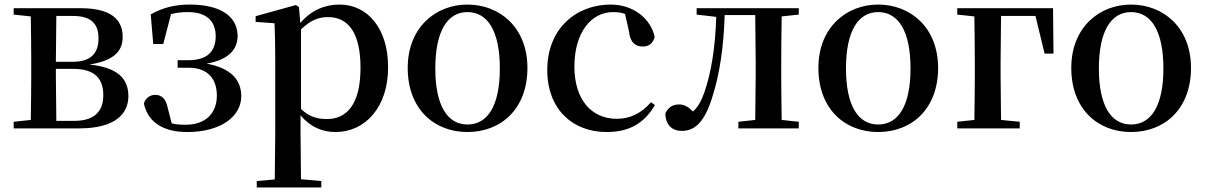

<svg xmlns="http://www.w3.org/2000/svg" viewBox="-20 -563 5287 842"><path d="M113 0H328C490 0 543 -68 543 -141C543 -217 498 -267 372 -280C489 -298 518 -346 518 -401C518 -478 466 -527 334 -527H40V-499L115 -491C116 -435 117 -351 117 -296V-232C117 -177 116 -93 115 -37L40 -29V0ZM227 -493H301C379 -493 412 -459 412 -395C412 -326 375 -292 298 -292H225ZM225 -261H301C396 -261 433 -218 433 -145C433 -73 392 -33 306 -33H227L225 -232Z M801 16C951 16 1038 -54 1038 -141C1038 -211 995 -264 886 -284C984 -301 1022 -347 1022 -406C1021 -492 946 -543 812 -543C748 -543 695 -530 641 -500L652 -370H696L730 -501C752 -507 776 -510 803 -510C883 -510 925 -474 926 -405C926 -336 888 -299 805 -299H759V-266H807C896 -266 931 -212 931 -144C931 -65 880 -16 795 -16C771 -16 752 -17 733 -22L715 -92C707 -133 686 -147 660 -147C640 -147 618 -134 611 -109C629 -26 697 16 801 16Z M1451 16C1582 16 1682 -93 1682 -268C1682 -440 1591 -543 1469 -543C1406 -543 1345 -519 1297 -462L1291 -532L1278 -541L1101 -492V-467L1184 -461C1186 -412 1187 -366 1187 -299V19L1185 224L1106 231V259H1389V231L1300 223L1298 19V-57C1343 -4 1396 16 1451 16ZM1300 -434C1344 -477 1380 -488 1419 -488C1505 -488 1561 -422 1561 -266C1561 -100 1497 -41 1414 -41C1370 -41 1336 -51 1300 -85Z M2030 16C2177 16 2293 -85 2293 -265C2293 -444 2170 -543 2030 -543C1891 -543 1768 -443 1768 -265C1768 -86 1883 16 2030 16ZM2030 -17C1942 -17 1889 -100 1889 -263C1889 -426 1942 -510 2030 -510C2119 -510 2172 -426 2172 -263C2172 -100 2119 -17 2030 -17Z M2640 16C2742 16 2806 -24 2852 -102L2835 -115C2794 -67 2744 -42 2685 -42C2574 -42 2499 -126 2499 -271C2499 -420 2572 -510 2669 -510C2687 -510 2704 -508 2721 -502L2738 -427C2743 -377 2766 -359 2799 -359C2826 -359 2843 -372 2851 -401C2833 -484 2755 -543 2658 -543C2510 -543 2380 -441 2380 -256C2380 -83 2492 16 2640 16Z M3291 0H3483V-29L3408 -37C3407 -93 3406 -177 3406 -232V-296C3406 -351 3407 -435 3408 -491L3483 -499V-527H3035V-499L3121 -489C3117 -358 3100 -248 3069 -158C3055 -118 3040 -93 3019 -74C2999 -94 2981 -105 2959 -105C2931 -105 2910 -93 2898 -66C2898 -16 2927 11 2970 11C3027 11 3072 -27 3107 -148C3136 -241 3154 -360 3158 -497H3292L3294 -296V-232L3292 -37L3218 -29V0Z M3831 16C3978 16 4094 -85 4094 -265C4094 -444 3971 -543 3831 -543C3692 -543 3569 -443 3569 -265C3569 -86 3684 16 3831 16ZM3831 -17C3743 -17 3690 -100 3690 -263C3690 -426 3743 -510 3831 -510C3920 -510 3973 -426 3973 -263C3973 -100 3920 -17 3831 -17Z M4178 -499 4253 -491C4254 -435 4255 -349 4255 -287V-232C4255 -177 4254 -93 4253 -37L4178 -29V0H4452V-29L4370 -37L4368 -232V-287L4370 -493H4521L4561 -328H4600L4598 -527H4178Z M4940 16C5087 16 5203 -85 5203 -265C5203 -444 5080 -543 4940 -543C4801 -543 4678 -443 4678 -265C4678 -86 4793 16 4940 16ZM4940 -17C4852 -17 4799 -100 4799 -263C4799 -426 4852 -510 4940 -510C5029 -510 5082 -426 5082 -263C5082 -100 5029 -17 4940 -17Z"/></svg>

Font: Noto Serif CJK SC SemiBold
Style: Regular
Weight: 600
Designer: Ryoko NISHIZUKA 西塚涼子 (kana & ideographs); Frank Grießhammer (Latin, Greek & Cyrillic); Wenlong ZHANG 张文龙 (bopomofo); San
Foundry: Adobe
Version: Version 2.001;hotconv 1.1.0;makeotfexe 2.6.0